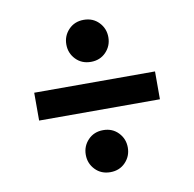

<svg xmlns="http://www.w3.org/2000/svg" viewBox="-69 -720 728 720"><g transform="rotate(-10 295.0 -360.0)"><path d="M65 -413H525V-307H65ZM295 -490Q260 -490 237.5 -513.5Q215 -537 215 -570Q215 -603 237.5 -626.5Q260 -650 295 -650Q330 -650 352.5 -626.5Q375 -603 375 -570Q375 -537 352.5 -513.5Q330 -490 295 -490ZM295 -70Q260 -70 237.5 -93.5Q215 -117 215 -150Q215 -183 237.5 -206.5Q260 -230 295 -230Q330 -230 352.5 -206.5Q375 -183 375 -150Q375 -117 352.5 -93.5Q330 -70 295 -70Z"/></g></svg>

Font: PT Root UI Web Bold
Style: Regular
Weight: 700
Designer: Vitaly Kuzmin
Foundry: ParaType Ltd.
Version: Version 1.000W